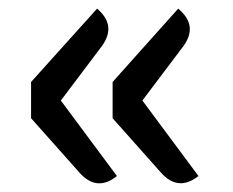

<svg xmlns="http://www.w3.org/2000/svg" viewBox="-20 -516 541 445"><path d="M251 -108Q205 -71 165 -115L52 -242V-326L205 -496Q251 -457 216 -409L121 -283L251 -108ZM440 -108Q393 -71 353 -116L241 -242V-326L393 -496Q440 -457 405 -409L310 -283L440 -108Z"/></svg>

Font: Swei Half Moon CJK SC
Style: Medium
Weight: 500
Version: Version 2.071